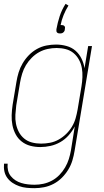

<svg xmlns="http://www.w3.org/2000/svg" viewBox="-23 -761 543 1004"><path d="M157 223Q136 223 116 221Q96 219 77.5 212.5Q59 206 43 195.5Q27 185 15.5 169.5Q4 154 0 135Q-4 116 -2 95H17Q15 113 19 130Q23 147 33.5 160Q44 173 58 182Q72 191 88.5 196Q105 201 123 203Q141 205 158 205Q181 205 204 200Q227 195 248.5 183.5Q270 172 287.5 154Q305 136 317.5 114.5Q330 93 337 70.5Q344 48 348 25L368 -100Q355 -75 336 -53.5Q317 -32 292.5 -18Q268 -4 241 2Q214 8 188 8Q161 8 136 1.5Q111 -5 91 -20.5Q71 -36 59 -58.5Q47 -81 42 -106.5Q37 -132 38 -159Q39 -186 43 -213L63 -333Q67 -358 74.5 -382.5Q82 -407 95.5 -430Q109 -453 128 -472.5Q147 -492 170.5 -505Q194 -518 219.5 -523Q245 -528 270 -528Q298 -528 325 -520.5Q352 -513 371.5 -496Q391 -479 403 -455Q415 -431 419 -404L438 -520H458L367 28Q363 53 355.5 78Q348 103 334 126Q320 149 300.5 168.5Q281 188 257 200.5Q233 213 207.5 218Q182 223 157 223ZM192 -10Q215 -10 238.5 -14.5Q262 -19 283.5 -31Q305 -43 323 -60.5Q341 -78 353.5 -99Q366 -120 372.5 -143Q379 -166 383 -189L403 -309Q407 -333 408 -357.5Q409 -382 405 -405Q401 -428 390 -448.5Q379 -469 361.5 -483.5Q344 -498 321 -504Q298 -510 273 -510Q250 -510 226.5 -505Q203 -500 182 -488.5Q161 -477 143 -459Q125 -441 112.5 -420Q100 -399 93 -376Q86 -353 82 -330L62 -210Q59 -186 57.5 -161.5Q56 -137 60.5 -114Q65 -91 75.5 -71Q86 -51 103.5 -36.5Q121 -22 144 -16Q167 -10 192 -10ZM291 -586Q287 -586 282.5 -587Q278 -588 275 -591.5Q272 -595 272 -599Q272 -603 272 -608Q278 -642 289 -676Q300 -710 320 -741L335 -732Q320 -708 309.5 -682Q299 -656 294 -630H298Q302 -630 306.5 -629Q311 -628 314 -624.5Q317 -621 317 -616.5Q317 -612 316 -608Q316 -603 314 -599Q312 -595 308 -591.5Q304 -588 299.5 -587Q295 -586 291 -586Z"/></svg>

Font: Iosevka Term Curly Th Obl
Style: Regular
Weight: 100
Italic angle: -9°
Designer: Belleve Invis
Foundry: Belleve Invis
Version: Version 32.3.0